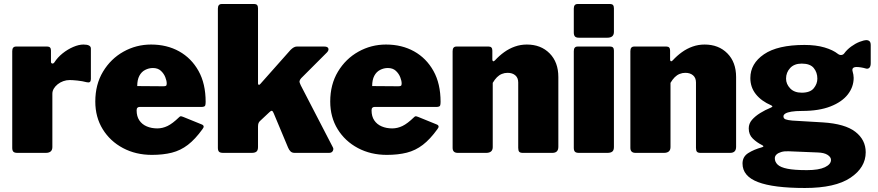

<svg xmlns="http://www.w3.org/2000/svg" viewBox="-20 -762 4378 957"><path d="M67 0Q52 0 46.5 -6Q41 -12 41 -25V-507Q41 -530 60 -530H216Q234 -530 234 -510V-454Q234 -447 240 -445.5Q246 -444 251 -451Q267 -476 292 -496Q317 -516 345 -528Q373 -540 396 -540Q433 -540 433 -520V-368Q433 -347 413 -352Q390 -358 365.5 -360.5Q341 -363 327 -363Q311 -363 295.5 -357.5Q280 -352 267.5 -342Q255 -332 248 -320Q241 -308 241 -295V-29Q241 0 208 0H67Z M661 -212Q661 -182 674.5 -162Q688 -142 711.5 -132Q735 -122 764 -122Q790 -122 815 -134Q840 -146 873 -178Q877 -182 880.5 -182.5Q884 -183 894 -179L985 -142Q1003 -135 989 -118Q953 -68 916.5 -40Q880 -12 836.5 -1Q793 10 737 10Q657 10 593 -24Q529 -58 492 -118Q455 -178 455 -256Q455 -341 493.5 -405Q532 -469 595.5 -504.5Q659 -540 733 -540Q812 -540 873 -506Q934 -472 969.5 -408.5Q1005 -345 1005 -254Q1005 -241 1002.5 -235.5Q1000 -230 987 -229H676Q669 -229 665 -225Q661 -221 661 -212ZM794 -332Q804 -332 807.5 -334.5Q811 -337 811 -346Q811 -359 804 -377Q797 -395 782 -409Q767 -423 742 -423Q722 -423 703.5 -413.5Q685 -404 674.5 -384Q664 -364 664 -333Z M1639 -28Q1644 -20 1639 -10Q1634 0 1620 0H1449Q1436 0 1428.5 -7Q1421 -14 1416 -26L1344 -198Q1340 -208 1335.5 -209.5Q1331 -211 1323 -203L1275 -158Q1271 -154 1268.5 -148Q1266 -142 1266 -130V-29Q1266 -13 1258.5 -6.5Q1251 0 1234 0H1093Q1077 0 1071.5 -6Q1066 -12 1066 -25V-719Q1066 -742 1085 -742H1248Q1266 -742 1266 -721V-346Q1266 -342 1269 -339.5Q1272 -337 1278 -344L1428 -513Q1445 -530 1459 -530H1596Q1613 -530 1616.5 -521Q1620 -512 1610 -501L1481 -372Q1474 -364 1473 -357.5Q1472 -351 1479 -337L1639 -28Z M1832 -212Q1832 -182 1845.5 -162Q1859 -142 1882.5 -132Q1906 -122 1935 -122Q1961 -122 1986 -134Q2011 -146 2044 -178Q2048 -182 2051.5 -182.5Q2055 -183 2065 -179L2156 -142Q2174 -135 2160 -118Q2124 -68 2087.5 -40Q2051 -12 2007.5 -1Q1964 10 1908 10Q1828 10 1764 -24Q1700 -58 1663 -118Q1626 -178 1626 -256Q1626 -341 1664.5 -405Q1703 -469 1766.5 -504.5Q1830 -540 1904 -540Q1983 -540 2044 -506Q2105 -472 2140.5 -408.5Q2176 -345 2176 -254Q2176 -241 2173.5 -235.5Q2171 -230 2158 -229H1847Q1840 -229 1836 -225Q1832 -221 1832 -212ZM1965 -332Q1975 -332 1978.5 -334.5Q1982 -337 1982 -346Q1982 -359 1975 -377Q1968 -395 1953 -409Q1938 -423 1913 -423Q1893 -423 1874.5 -413.5Q1856 -404 1845.5 -384Q1835 -364 1835 -333Z M2262 0Q2236 0 2236 -25V-507Q2236 -530 2255 -530H2416Q2434 -530 2434 -510V-465Q2434 -459 2437.5 -457Q2441 -455 2447 -461Q2468 -484 2493 -502Q2518 -520 2546.5 -530Q2575 -540 2606 -540Q2676 -540 2719.5 -496Q2763 -452 2763 -378V-30Q2763 0 2733 0H2586Q2573 0 2568 -5.5Q2563 -11 2563 -25V-351Q2563 -374 2548.5 -386.5Q2534 -399 2510 -399Q2495 -399 2481.5 -393.5Q2468 -388 2457 -377Q2446 -366 2436 -349V-29Q2436 0 2403 0H2262Z M3040 -29Q3040 -13 3032 -6.5Q3024 0 3007 0H2866Q2851 0 2845.5 -6Q2840 -12 2840 -25V-507Q2840 -530 2859 -530H3022Q3040 -530 3040 -510ZM3040 -603Q3040 -574 3007 -574H2866Q2851 -574 2845.5 -580.5Q2840 -587 2840 -600V-719Q2840 -742 2859 -742H3022Q3040 -742 3040 -721Z M3148 0Q3122 0 3122 -25V-507Q3122 -530 3141 -530H3302Q3320 -530 3320 -510V-465Q3320 -459 3323.5 -457Q3327 -455 3333 -461Q3354 -484 3379 -502Q3404 -520 3432.5 -530Q3461 -540 3492 -540Q3562 -540 3605.5 -496Q3649 -452 3649 -378V-30Q3649 0 3619 0H3472Q3459 0 3454 -5.5Q3449 -11 3449 -25V-351Q3449 -374 3434.5 -386.5Q3420 -399 3396 -399Q3381 -399 3367.5 -393.5Q3354 -388 3343 -377Q3332 -366 3322 -349V-29Q3322 0 3289 0H3148Z M4300 -562Q4308 -562 4314 -556.5Q4320 -551 4320 -537V-447Q4320 -430 4312.5 -423.5Q4305 -417 4294 -421Q4284 -424 4271.5 -426Q4259 -428 4250 -428Q4223 -428 4230 -405Q4232 -398 4233.5 -390Q4235 -382 4235 -374Q4235 -329 4206 -291.5Q4177 -254 4119.5 -231.5Q4062 -209 3978 -209Q3945 -209 3924.5 -205.5Q3904 -202 3894.5 -196Q3885 -190 3885 -182Q3885 -171 3896 -167Q3907 -163 3929 -161L4081 -152Q4192 -145 4243.5 -105Q4295 -65 4295 -3Q4295 73 4219 124Q4143 175 3992 175Q3835 175 3758 145.5Q3681 116 3681 53Q3681 19 3709.5 1Q3738 -17 3778 -28Q3792 -32 3778 -39Q3752 -52 3732 -71.5Q3712 -91 3712 -122Q3712 -146 3728 -164.5Q3744 -183 3769 -198.5Q3794 -214 3821 -225Q3826 -227 3829 -230Q3832 -233 3824 -237Q3775 -258 3747.5 -292.5Q3720 -327 3720 -373Q3720 -445 3788 -491.5Q3856 -538 3990 -538Q4047 -538 4089.5 -525.5Q4132 -513 4157 -493Q4165 -487 4174 -488Q4183 -489 4188 -496Q4202 -515 4222.5 -530Q4243 -545 4264.5 -553.5Q4286 -562 4300 -562ZM3976 -300Q4018 -300 4036 -322Q4054 -344 4054 -370Q4054 -401 4036 -423Q4018 -445 3976 -445Q3939 -445 3918.5 -423Q3898 -401 3898 -370Q3898 -343 3918.5 -321.5Q3939 -300 3976 -300ZM3911 -8Q3890 -9 3874.5 -4.5Q3859 0 3850.5 8Q3842 16 3842 27Q3842 45 3856 58.5Q3870 72 3904.5 79Q3939 86 4002 86Q4061 86 4091.5 71.5Q4122 57 4122 35Q4122 21 4105 10Q4088 -1 4056 -2Z"/></svg>

Font: Libre Franklin Thin Black
Style: Regular
Weight: 900
Version: Version 3.000